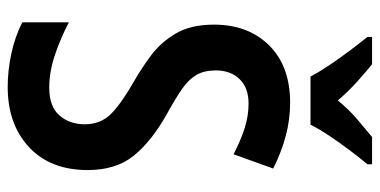

<svg xmlns="http://www.w3.org/2000/svg" viewBox="-264 -806 987 499"><g transform="rotate(90 229.5 -556.5)"><path d="M422 -291Q422 -194 362.5 -138.5Q303 -83 206 -83Q163 -83 119 -92.5Q75 -102 38 -121V-242Q78 -221 122 -206Q166 -191 208 -191Q257 -191 280 -217.5Q303 -244 303 -283Q303 -326 274 -353.5Q245 -381 190 -412Q157 -431 123.5 -456Q90 -481 67 -520Q44 -559 44 -619Q44 -708 98 -762.5Q152 -817 247 -817Q290 -817 332 -806Q374 -795 418 -773L381 -670Q342 -690 311 -699.5Q280 -709 249 -709Q208 -709 185.5 -685.5Q163 -662 163 -624Q163 -594 174.5 -574Q186 -554 210 -537Q234 -520 274 -498Q346 -458 384 -411.5Q422 -365 422 -291ZM179 -870Q168 -891 150 -918Q132 -945 112 -971.5Q92 -998 76 -1018V-1030H147Q167 -1014 192.5 -991Q218 -968 241 -941Q265 -970 289 -990.5Q313 -1011 336 -1030H407V-1018Q391 -999 371 -972.5Q351 -946 333 -919Q315 -892 304 -870Z"/></g></svg>

Font: Noto Sans Kannada UI Condensed SemiBold
Style: Regular
Weight: 600
Width: 3
Designer: Jelle Bosma - Monotype Design Team
Foundry: Monotype Imaging Inc.
Version: Version 2.005; ttfautohint (v1.8.4.7-5d5b)